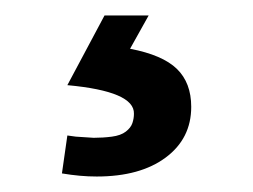

<svg xmlns="http://www.w3.org/2000/svg" viewBox="-20 -20 327 248"><path d="M148 43Q190 51 208.5 69Q227 87 227 118Q227 159 194 183.5Q161 208 105 208Q94 208 83 207Q72 206 60 204L67 155Q73 156 78 156.5Q83 157 101 158Q113 158 124.5 156.5Q136 155 142.5 150Q149 145 151 139Q153 133 153 127Q154 98 67 90L115 0H172Z"/></svg>

Font: PT Sans
Style: Regular
Weight: 400
Designer: A.Korolkova, O.Umpeleva, V.Yefimov
Foundry: ParaType Ltd
Version: Version 2.003